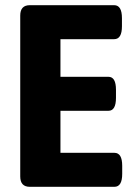

<svg xmlns="http://www.w3.org/2000/svg" viewBox="-20 -720 526 740"><path d="M95 0Q58 0 58 -40V-660Q58 -700 95 -700H420Q450 -700 450 -650V-619Q450 -569 420 -569H213V-424H398Q427 -424 427 -374V-343Q427 -293 398 -293H213V-131H421Q451 -131 451 -81V-50Q451 0 421 0Z"/></svg>

Font: Asap Semi Condensed
Style: Bold
Weight: 700
Width: 4
Designer: Pablo Cosgaya
Foundry: Omnibus-Type
Version: Version 3.001; ttfautohint (v1.8.4.7-5d5b)